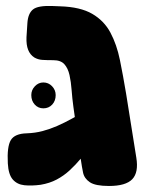

<svg xmlns="http://www.w3.org/2000/svg" viewBox="-20 -609 489 638"><path d="M342 9Q297 9 278.5 -3.5Q260 -16 256 -35.5Q252 -55 249 -76L224 -253Q220 -282 218 -309.5Q216 -337 211 -359.5Q206 -382 194 -395.5Q182 -409 157 -409Q135 -409 120.5 -410Q106 -411 94 -418Q80 -427 73.5 -443.5Q67 -460 68 -485L71 -532Q73 -564 89.5 -577.5Q106 -591 155 -589Q156 -589 167.5 -588.5Q179 -588 180 -588Q247 -586 286.5 -563Q326 -540 347 -500.5Q368 -461 378.5 -409.5Q389 -358 399 -298L433 -85Q441 -36 419.5 -13.5Q398 9 342 9ZM115 5Q85 9 61 6.5Q37 4 22.5 -12.5Q8 -29 6 -66Q3 -122 16 -143.5Q29 -165 69 -166Q97 -167 121.5 -173.5Q146 -180 170 -190.5Q194 -201 218.5 -214.5Q243 -228 270 -243.5Q297 -259 328 -274L329 -176Q306 -152 286.5 -128Q267 -104 249 -82.5Q231 -61 211.5 -43Q192 -25 168.5 -12.5Q145 0 115 5ZM124 -249Q107 -249 95.5 -261.5Q84 -274 84 -293Q84 -310 96 -322.5Q108 -335 124 -335Q141 -335 153 -322.5Q165 -310 165 -293Q165 -274 153.5 -261.5Q142 -249 124 -249Z"/></svg>

Font: Fredoka
Style: Bold
Weight: 700
Designer: Ben Nathan
Foundry: Milena B. Brandão, Ben Nathan
Version: Version 2.001